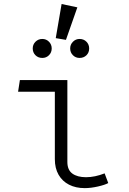

<svg xmlns="http://www.w3.org/2000/svg" viewBox="-20 -945 655 975"><path d="M258.5 -479H71.8L81 -538.5H322.1V-122.6Q322.1 -82.1 347.4 -63.6Q372.8 -45.1 416.9 -45.1Q461.5 -45.1 511.3 -64.6L529.7 -15.4Q513.3 -6.2 477.2 2.1Q441 10.3 410.3 10.3Q364.6 10.3 330.5 -7.2Q296.4 -24.6 277.4 -57.7Q258.5 -90.8 258.5 -136.9ZM263.1 -751.3 292.8 -924.6 372.8 -907.7 314.9 -742.6ZM242.6 -699Q242.6 -678.5 228.7 -664.6Q214.9 -650.8 194.9 -650.8Q173.8 -650.8 160 -664.6Q146.2 -678.5 146.2 -699Q146.2 -719 160.3 -733.1Q174.4 -747.2 194.9 -747.2Q214.9 -747.2 228.7 -733.1Q242.6 -719 242.6 -699ZM432.8 -699Q432.8 -677.9 419 -664.4Q405.1 -650.8 384.1 -650.8Q364.1 -650.8 350.3 -664.6Q336.4 -678.5 336.4 -699Q336.4 -719 350.5 -733.1Q364.6 -747.2 384.1 -747.2Q405.1 -747.2 419 -733.1Q432.8 -719 432.8 -699Z"/></svg>

Font: Fira Code Fixed Light
Style: Regular
Weight: 300
Monospace: yes
Designer: Carrois Corporate, Edenspiekermann AG, Nikita Prokopov
Foundry: Carrois Corporate, Edenspiekermann AG, Nikita Prokopov
Version: Version 5.002